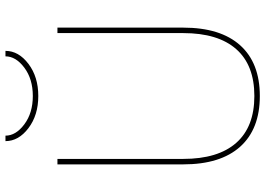

<svg xmlns="http://www.w3.org/2000/svg" viewBox="-154 -806 970 702"><g transform="rotate(-90 331.0 -455.0)"><path d="M166 -920H186Q186 -882 227.5 -851Q269 -820 331 -820Q393 -820 434.5 -851Q476 -882 476 -920H496Q496 -872 448.5 -836Q401 -800 331 -800Q261 -800 213.5 -836Q166 -872 166 -920ZM561 -730H581V-270Q581 -134 516.5 -62Q452 10 331 10Q210 10 145.5 -62Q81 -134 81 -270V-730H101V-270Q101 -143 159.5 -76.5Q218 -10 331 -10Q444 -10 502.5 -76.5Q561 -143 561 -270Z"/></g></svg>

Font: Mplus 1p Thin
Style: Regular
Weight: 250
Version: Version 1.061